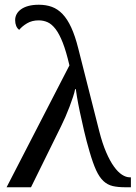

<svg xmlns="http://www.w3.org/2000/svg" viewBox="-20 -790 575 810"><path d="M272.9 -514.2Q259.3 -572.8 244.9 -609.6Q230.5 -646.5 214.4 -667.5Q198.2 -688.5 180.7 -696.3Q163.1 -704.1 143.1 -704.1Q115.2 -704.1 94.2 -691.7Q73.2 -679.2 61 -664.1Q52.7 -669.9 48.3 -680.7Q43.9 -691.4 43.9 -705.1Q43.9 -718.3 50 -730Q56.2 -741.7 68.6 -750.7Q81.1 -759.8 99.9 -764.9Q118.7 -770 144 -770Q174.3 -770 199 -761Q223.6 -752 243.9 -730.7Q264.2 -709.5 280.5 -674.1Q296.9 -638.7 310.1 -585.9L398.9 -235.8Q412.1 -184.1 428 -147.5Q443.8 -110.8 460.7 -87.4Q477.5 -64 494.6 -53Q511.7 -42 526.9 -42H532.2V0H508.8Q477.5 0 455.6 -5.1Q433.6 -10.3 416.5 -26.1Q399.4 -42 385.7 -71.5Q372.1 -101.1 357.9 -149.9Q344.7 -194.8 334.5 -238.8Q324.2 -282.7 316.7 -318.8Q309.1 -355 304.9 -380.4Q300.8 -405.8 299.8 -414.1H296.9Q294.9 -401.9 288.3 -381.8Q281.7 -361.8 273.4 -339.8Q265.1 -317.9 255.6 -296.1Q246.1 -274.4 237.8 -257.8L110.8 0H7.8Z"/></svg>

Font: Noto Serif
Style: Regular
Weight: 400
Designer: Monotype Design team
Foundry: Monotype Imaging Inc.
Version: Version 1.02